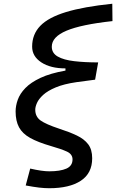

<svg xmlns="http://www.w3.org/2000/svg" viewBox="-20 -767 626 1021"><path d="M241.7 233.9Q216.8 233.9 187.7 230.5Q158.7 227.1 116.7 219.2L140.6 129.4Q203.6 144 241.7 144Q300.3 144 333 129.6Q365.7 115.2 365.7 80.6Q365.7 52.7 335.2 38.8Q304.7 24.9 251.5 9.8Q182.1 -10.3 140.6 -33.4Q99.1 -56.6 81.1 -90.3Q63 -124 63 -174.3Q63 -204.6 74.5 -236.6Q85.9 -268.6 114.7 -298.6Q143.6 -328.6 195.6 -353Q247.6 -377.4 328.1 -391.6V-403.3Q248.5 -403.3 199.7 -435.3Q150.9 -467.3 150.9 -519Q150.9 -584.5 194.1 -629.4Q237.3 -674.3 331.1 -702.9Q424.8 -731.4 577.1 -747.1L578.1 -654.8Q412.1 -636.7 333.7 -603.8Q255.4 -570.8 255.4 -518.6Q255.4 -484.4 287.1 -466.3Q318.8 -448.2 374.8 -441.7Q430.7 -435.1 502 -435.1L485.8 -343.3L386.7 -330.1Q319.3 -320.3 276.4 -302.2Q233.4 -284.2 209.7 -262.5Q186 -240.7 176.8 -220Q167.5 -199.2 167.5 -183.6Q167.5 -146.5 196 -126.2Q224.6 -106 293.9 -83Q348.6 -65.4 388.2 -46.6Q427.7 -27.8 449 0.2Q470.2 28.3 470.2 74.7Q470.2 154.3 409.9 194.1Q349.6 233.9 241.7 233.9Z"/></svg>

Font: Cascadia Mono
Style: Italic
Weight: 400
Italic angle: -10°
Monospace: yes
Designer: Aaron Bell
Foundry: Saja Typeworks
Version: Version 2404.023; ttfautohint (v1.8.4)